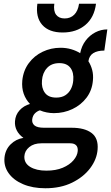

<svg xmlns="http://www.w3.org/2000/svg" viewBox="-20 -754 593 1025"><path d="M222 251Q154 251 103 229.2Q52 207.5 25.8 170.2Q-0.5 133 4 87Q8.5 44.5 36.8 16.5Q65 -11.5 105 -18Q81 -35 69.5 -57.8Q58 -80.5 60 -107Q62.5 -141 84.5 -165.2Q106.5 -189.5 140 -199Q117.5 -222.5 106.5 -253.8Q95.5 -285 99 -324Q104.5 -377.5 133.8 -417Q163 -456.5 207.8 -477.8Q252.5 -499 303 -499Q333.5 -499 360 -491.2Q386.5 -483.5 408 -470Q415.5 -508.5 437 -537Q458.5 -565.5 488.8 -581.2Q519 -597 553 -597L537 -484Q499.5 -484 477.8 -470.2Q456 -456.5 452 -427Q465.5 -406 472.2 -380.2Q479 -354.5 476 -324Q471.5 -271.5 442 -232.5Q412.5 -193.5 366.8 -171.8Q321 -150 267.5 -150Q249 -150 229.5 -153.8Q210 -157.5 193 -165Q178 -160.5 166.2 -148.5Q154.5 -136.5 152 -117Q149.5 -97 164 -84.5Q178.5 -72 216 -72H363Q432 -72 469 -44Q506 -16 501 44Q497 96.5 461.5 143.8Q426 191 365 221Q304 251 222 251ZM227.5 157Q278.5 157 315 141.5Q351.5 126 372.2 101.8Q393 77.5 395 52Q396.5 31.5 386 21.2Q375.5 11 355 11H201Q161 11 136.2 31.2Q111.5 51.5 110 81Q108.5 117 141.2 137Q174 157 227.5 157ZM280 -233Q309 -233 328.2 -245.2Q347.5 -257.5 358.2 -278.2Q369 -299 371 -324Q375 -366.5 356 -391.8Q337 -417 297 -417Q255 -417 231 -391Q207 -365 204 -324Q200.5 -285.5 219.2 -259.2Q238 -233 280 -233ZM314.5 -580.5Q241.5 -580.5 205.5 -621.2Q169.5 -662 179.5 -734H270Q264.5 -695.5 279.5 -675.5Q294.5 -655.5 325 -655.5Q356 -655.5 376.2 -675.5Q396.5 -695.5 402 -734H492.5Q483.5 -661 435.8 -620.8Q388 -580.5 314.5 -580.5Z"/></svg>

Font: Karla
Style: Bold Italic
Weight: 700
Italic angle: -8°
Designer: Jonathan Pinhorn
Version: Version 2.004;gftools[0.9.33]